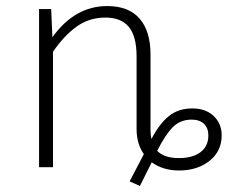

<svg xmlns="http://www.w3.org/2000/svg" viewBox="-20 -552 752 634"><path d="M712 -105Q712 -53 672 -21Q632 11 571 11Q519 11 481 -16L442 62L408 47L455 -43Q431 -77 431 -126V-366Q431 -432 405.5 -463Q380 -494 328 -494Q275 -494 233.5 -464.5Q192 -435 155 -381V0H109V-522H149L153 -429Q227 -532 334 -532Q405 -532 441 -490.5Q477 -449 477 -372V-123Q477 -107 480 -93Q506 -143 537.5 -168.5Q569 -194 615 -194Q659 -194 685.5 -169Q712 -144 712 -105ZM668 -105Q668 -129 653.5 -143Q639 -157 613 -157Q576 -157 551.5 -133Q527 -109 499 -54Q522 -30 571 -30Q616 -30 642 -49.5Q668 -69 668 -105Z"/></svg>

Font: FiraGO ExtraLight
Style: Regular
Weight: 200
Designer: bBox Type
Foundry: bBox Type GmbH
Version: Version 1.001